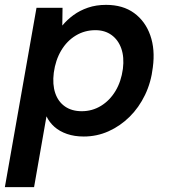

<svg xmlns="http://www.w3.org/2000/svg" viewBox="-35 -549 698 789"><path d="M-15 220 115 -517H222L221 -444Q241 -468 267 -487Q293 -506 326.5 -517.5Q360 -529 401 -529Q470 -529 516 -495.5Q562 -462 582.5 -404Q603 -346 593 -272Q586 -211 561 -159Q536 -107 497.5 -69Q459 -31 411 -9.5Q363 12 309 12Q271 12 240.5 1.5Q210 -9 189 -27.5Q168 -46 156 -71L105 220ZM301 -92Q344 -92 380 -114Q416 -136 439.5 -175Q463 -214 470 -266Q476 -314 463.5 -349.5Q451 -385 423.5 -405Q396 -425 357 -425Q313 -425 276.5 -403Q240 -381 216.5 -341.5Q193 -302 186 -250Q180 -202 192 -166.5Q204 -131 232 -111.5Q260 -92 301 -92Z"/></svg>

Font: DM Sans 11pt SemiBold
Style: Italic
Weight: 600
Italic angle: -10°
Version: Version 4.004;gftools[0.9.30]